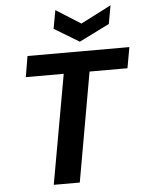

<svg xmlns="http://www.w3.org/2000/svg" viewBox="-61 -980 776 1029"><g transform="rotate(-5 327.0 -466.0)"><path d="M186 0 291 -588H87L106 -700H654L634 -588H430L326 0ZM573 -932 555 -833 392 -752 258 -833 276 -932 409 -848Z"/></g></svg>

Font: DM Sans 12pt ExtraBold
Style: Italic
Weight: 800
Italic angle: -10°
Version: Version 4.004;gftools[0.9.30]